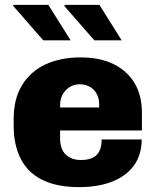

<svg xmlns="http://www.w3.org/2000/svg" viewBox="-20 -756 640 786"><path d="M304 10Q212 10 152.5 -20Q93 -50 64.5 -106.5Q36 -163 36 -241V-270Q36 -351 70 -407Q104 -463 165.5 -492Q227 -521 311 -521Q388 -521 444 -494Q500 -467 530.5 -416.5Q561 -366 561 -294V-222H226V-190Q226 -145 249.5 -123Q273 -101 311 -101Q355 -101 375.5 -121.5Q396 -142 396 -185H560Q560 -123 529 -79.5Q498 -36 440.5 -13Q383 10 304 10ZM226 -316H386V-328Q386 -353 376 -371.5Q366 -390 348 -400.5Q330 -411 307 -411Q283 -411 265 -399.5Q247 -388 236.5 -369Q226 -350 226 -326ZM366 -591 242 -733 248 -736H387L478 -591ZM157 -591 33 -733 35 -736H178L269 -591Z"/></svg>

Font: Chivo Mono Medium ExtraBold
Style: Regular
Weight: 800
Monospace: yes
Version: Version 1.008